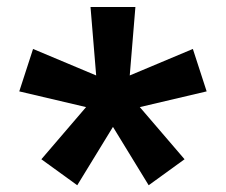

<svg xmlns="http://www.w3.org/2000/svg" viewBox="-20 -623 655 557"><path d="M242.6 -602.6H372.8L356.4 -404.1L539.5 -481L579.5 -357.9L385.6 -312.3L515.4 -161L411.3 -85.6L307.7 -254.9L204.1 -85.6L100 -161L229.7 -312.3L35.9 -357.9L75.9 -481L259 -404.1Z"/></svg>

Font: Fira Code SemiBold
Style: Regular
Weight: 600
Designer: Carrois Corporate, Edenspiekermann AG, Nikita Prokopov
Foundry: Carrois Corporate, Edenspiekermann AG, Nikita Prokopov
Version: Version 6.002